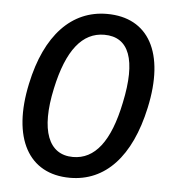

<svg xmlns="http://www.w3.org/2000/svg" viewBox="-45 -587 589 640"><g transform="rotate(5 249.5 -267.5)"><path d="M212 10C330 10 414 -79 450 -245C491 -432 427 -545 288 -545C170 -545 84 -456 49 -291C9 -106 73 10 212 10ZM216 -60C134 -60 102 -140 133 -282C161 -413 212 -475 285 -475C368 -475 397 -400 366 -255C339 -123 289 -60 216 -60Z"/></g></svg>

Font: Noto Sans SemiCondensed
Style: Italic
Weight: 400
Width: 4
Italic angle: -12°
Designer: Monotype Design Team
Foundry: Monotype Imaging Inc.
Version: Version 2.013